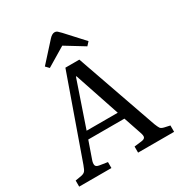

<svg xmlns="http://www.w3.org/2000/svg" viewBox="-212 -1081 1153 1228"><g transform="rotate(-30 364.5 -467.0)"><path d="M14 0V-45L61 -53Q79 -57 87.5 -66.5Q96 -76 107 -107L318 -703H421L630 -106Q640 -81 646.5 -71Q653 -61 674 -56L715 -47V0H449V-45L506 -52Q526 -55 530.5 -66Q535 -77 526 -102L482 -232H215L171 -106Q164 -86 166.5 -71.5Q169 -57 194 -53L252 -44V0ZM234 -286H464L352 -620H348ZM231 -751 208 -775 332 -912Q341 -922 351 -928Q361 -934 371 -934Q382 -934 390 -927.5Q398 -921 412 -906L531 -776L508 -751L371 -835Z"/></g></svg>

Font: Literata 18pt
Style: Regular
Weight: 400
Designer: Latin by Veronika Burian and Jose Scaglione. Greek by Irene Vlachou. Cyrillic by Vera Evstafieva.
Foundry: TypeTogether
Version: Version 3.103;gftools[0.9.29]